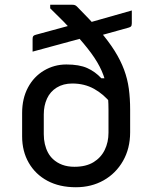

<svg xmlns="http://www.w3.org/2000/svg" viewBox="-20 -776 640 807"><path d="M534 -732Q534 -718 534 -704.5Q534 -691 534 -678Q534 -673 533 -669.5Q532 -666 529.5 -664Q527 -662 521 -660L388 -623Q380 -622 370 -621.5Q360 -621 351 -621Q342 -621 334 -618L117 -559Q117 -574 117 -586.5Q117 -599 117 -612Q117 -621 120 -624.5Q123 -628 131 -630L289 -673Q300 -676 309.5 -676Q319 -676 328 -676Q337 -676 344 -678ZM259 -505Q313 -505 346.5 -490Q380 -475 406 -447H447V-341Q416 -380 375.5 -402.5Q335 -425 284 -425Q246 -425 218.5 -408Q191 -391 177.5 -361.5Q164 -332 164 -295V-212Q164 -190 168.5 -170.5Q173 -151 181.5 -135Q190 -119 203 -107Q219 -92 241.5 -83.5Q264 -75 293 -75Q341 -75 372.5 -94Q404 -113 420 -145.5Q436 -178 436 -218V-315Q436 -364 429.5 -403.5Q423 -443 407 -479Q391 -515 363 -553Q335 -591 293 -637Q251 -683 191 -741V-756Q214 -756 237.5 -756Q261 -756 284 -756Q290 -756 294.5 -754.5Q299 -753 304 -748Q359 -693 398 -647.5Q437 -602 462 -562Q487 -522 501.5 -483Q516 -444 521.5 -403Q527 -362 527 -315V-220Q527 -152 497 -99.5Q467 -47 415.5 -18Q364 11 299 11Q230 11 179.5 -16Q129 -43 101 -91.5Q73 -140 73 -203V-301Q73 -362 97.5 -408Q122 -454 165 -479.5Q208 -505 259 -505Z"/></svg>

Font: Rec Mono Linear
Style: Regular
Weight: 400
Monospace: yes
Version: Version 1.085; ttfautohint (v1.8.4.7-5d5b)